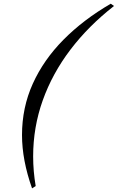

<svg xmlns="http://www.w3.org/2000/svg" viewBox="-20 -842 650 1060"><path d="M157 198Q129.5 120.5 115.5 46.8Q101.5 -27 101.5 -96.5Q101.5 -248 161 -379.8Q220.5 -511.5 330.2 -622.5Q440 -733.5 591.5 -821.5L609.5 -809Q468.5 -699 368.8 -567.8Q269 -436.5 216 -288Q163 -139.5 163 21.5Q163 103 177 185Z"/></svg>

Font: Libre Caslon Text
Style: Italic
Weight: 400
Italic angle: -22.583°
Designer: Pablo Impallari, Rodrigo Fuenzalida, Katja Schimmel
Foundry: Pablo Impallari, Rodrigo Fuenzalida
Version: Version 2.000